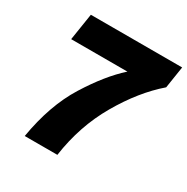

<svg xmlns="http://www.w3.org/2000/svg" viewBox="-168 -885 1003 1029"><g transform="rotate(30 334.0 -370.0)"><path d="M103 -740H668L647 -605Q533 -507 441.5 -349Q350 -191 323 0H121Q156 -208 245 -350.5Q334 -493 425 -574H77Z"/></g></svg>

Font: Be Vietnam Black
Style: Italic
Weight: 900
Italic angle: -9°
Designer: Lam Bao; Tony Le; Vietanh Nguyen
Foundry: Yellow Type Foundry
Version: Version 5.000